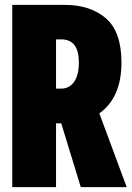

<svg xmlns="http://www.w3.org/2000/svg" viewBox="-20 -768 540 788"><path d="M210 -606.4V-404.3H231.4Q264.6 -404.3 284.2 -432.1Q303.7 -460 303.7 -511.7Q303.7 -606.4 231.4 -606.4ZM500 0H311.5L231.4 -261.7H210V0H30.3V-748H245.1Q350.6 -748 414.6 -692.9Q478.5 -637.7 478.5 -511.7Q478.5 -367.2 387.7 -302.7Z"/></svg>

Font: GenEi Gothic M Heavy
Style: Regular
Weight: 800
Designer: o_tamon (Modified); [Source Han Sans]
Ryoko NISHIZUKA  (kana & ideographs); Paul D. Hunt (Latin, Greek & Cyrillic); Wenl
Version: Version 1.1a;Original Version 1.004